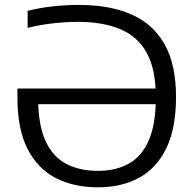

<svg xmlns="http://www.w3.org/2000/svg" viewBox="-20 -770 810 799"><path d="M387.5 9.5Q286.5 9.5 211 -29.8Q135.5 -69 94 -151.5Q52.5 -234 52.5 -364V-401.5H656.5V-336.5H107L138.5 -365.5Q138.5 -253.5 168.2 -186.2Q198 -119 254 -89Q310 -59 388 -59Q461 -59 515 -88.5Q569 -118 598.8 -185.2Q628.5 -252.5 628.5 -365Q628.5 -481 590.8 -549.8Q553 -618.5 480.2 -648.8Q407.5 -679 303.5 -679Q256 -679 201 -673Q146 -667 95 -654V-725Q148 -738 201.5 -743.8Q255 -749.5 308 -749.5Q436.5 -749.5 526.8 -710Q617 -670.5 664.8 -586Q712.5 -501.5 712.5 -367Q712.5 -236 672 -152.8Q631.5 -69.5 558.2 -30Q485 9.5 387.5 9.5Z"/></svg>

Font: Encode Sans SemiExpanded
Style: Regular
Weight: 400
Width: 6
Designer: Multiple Designers
Foundry: Impallari Type
Version: Version 3.002